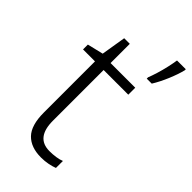

<svg xmlns="http://www.w3.org/2000/svg" viewBox="-239 -823 897 897"><g transform="rotate(45 209.0 -375.0)"><path d="M238 -39Q260 -39 280 -42Q300 -45 315 -51V-5Q300 1 278 5.5Q256 10 231 10Q164 10 128 -27Q92 -64 92 -148V-486H13V-518L92 -537L112 -659H149V-532H312V-486H149V-151Q149 -39 238 -39ZM418 -753Q410 -720 392 -677Q374 -634 353 -600H320V-609Q327 -626 335.5 -653.5Q344 -681 350.5 -710Q357 -739 360 -760H418Z"/></g></svg>

Font: Noto Sans Arabic Light
Style: Regular
Weight: 300
Designer: Monotype Design Team, Nadine Chahine, Nizar Qandah and Khaled Hosny
Foundry: Monotype Imaging Inc.
Version: Version 2.012; ttfautohint (v1.8.4.7-5d5b)